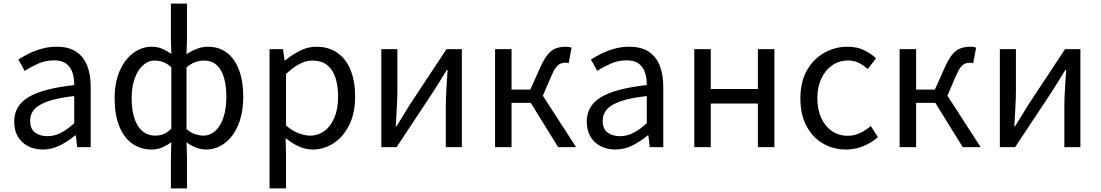

<svg xmlns="http://www.w3.org/2000/svg" viewBox="-20 -816 6105 1065"><path d="M217.2 13.4Q171.9 13.4 136.1 -4.9Q100.2 -23.2 79.4 -57.9Q58.6 -92.5 58.6 -141.3Q58.6 -230.1 138.5 -277.5Q218.3 -325 391.7 -344.2Q392.1 -379.4 382.8 -410.5Q373.5 -441.7 349.2 -461.5Q324.9 -481.3 280 -481.3Q232.6 -481.3 191.1 -462.8Q149.7 -444.3 117 -422.7L81.9 -486Q107 -502.3 139.8 -518.5Q172.6 -534.7 211.9 -545.7Q251.1 -556.8 294.5 -556.8Q361.2 -556.8 402.8 -529.1Q444.3 -501.4 463.7 -451.5Q483.1 -401.6 483.1 -334V0H408.2L400.5 -64.9H396.7Q358.6 -32.7 313.3 -9.7Q267.9 13.4 217.2 13.4ZM242.8 -60.6Q282 -60.6 317.3 -79Q352.5 -97.4 391.7 -132.4V-283.2Q300.7 -273.1 246.8 -254.3Q193 -235.5 170 -209.1Q147.1 -182.6 147.1 -147.4Q147.1 -100.4 174.9 -80.5Q202.6 -60.6 242.8 -60.6Z M928 229V53.8L930.4 -27.5Q908.4 -10.9 880.9 1.3Q853.4 13.4 821.5 13.4Q759.4 13.4 712.9 -19.9Q666.5 -53.1 641.1 -116.8Q615.8 -180.4 615.8 -271Q615.8 -359.1 644.1 -423.2Q672.4 -487.2 719.5 -522Q766.5 -556.8 821.5 -556.8Q853.7 -556.8 879.9 -545.5Q906.1 -534.3 930.4 -517.6L928 -597.2V-796H1017.3V-597.2L1014.5 -515.1Q1041.1 -533.3 1071.8 -545.1Q1102.4 -556.8 1132.4 -556.8Q1196.4 -556.8 1240.1 -522.3Q1283.9 -487.8 1306.5 -426.1Q1329.2 -364.3 1329.2 -280Q1329.2 -187.5 1300.7 -121.5Q1272.3 -55.6 1225.5 -21.1Q1178.8 13.4 1122.9 13.4Q1097.1 13.4 1069.1 3.1Q1041.2 -7.1 1014.5 -26.4L1017.3 53.8V229ZM841.3 -63.7Q865.6 -63.7 886.6 -71.8Q907.6 -80 930.4 -102.2V-443Q907.9 -463.8 884.3 -471.9Q860.8 -480.1 837.3 -480.1Q801.6 -480.1 772.8 -453.7Q743.9 -427.3 727.1 -380.6Q710.3 -333.9 710.3 -271.8Q710.3 -173.9 744.5 -118.8Q778.7 -63.7 841.3 -63.7ZM1107.1 -63.7Q1145.1 -63.7 1173.9 -89.4Q1202.6 -115.2 1219.1 -163.6Q1235.6 -212 1235.6 -278.8Q1235.6 -339.2 1222.6 -384.5Q1209.7 -429.8 1182.1 -454.9Q1154.6 -480.1 1110.3 -480.1Q1088.4 -480.1 1064.5 -472Q1040.7 -464 1014.5 -441.8V-99.8Q1039.9 -78.4 1064.2 -71Q1088.6 -63.7 1107.1 -63.7Z M1475.1 229V-543.4H1550L1558.7 -480.5H1561.1Q1598.2 -511.1 1642.5 -533.9Q1686.9 -556.8 1733.9 -556.8Q1804.4 -556.8 1852.5 -522.3Q1900.7 -487.8 1925.3 -426.1Q1949.8 -364.3 1949.8 -280Q1949.8 -187.5 1916.5 -121.5Q1883.3 -55.6 1829.7 -21.1Q1776.1 13.4 1713.9 13.4Q1677.3 13.4 1639.2 -3.3Q1601.1 -20 1564.2 -49.9L1566.5 45.2V229ZM1699.3 -63.7Q1744 -63.7 1779.3 -89.4Q1814.6 -115.2 1834.9 -163.6Q1855.3 -212 1855.3 -278.8Q1855.3 -339.2 1840.7 -384.5Q1826.1 -429.8 1794.8 -454.9Q1763.5 -480.1 1711.4 -480.1Q1677.3 -480.1 1641.6 -461.3Q1606 -442.4 1566.5 -405.9V-119.9Q1603.4 -88.7 1638 -76.2Q1672.6 -63.7 1699.3 -63.7Z M2095.1 0V-543.4H2184.2V-316.1Q2184.2 -273.5 2181.3 -220.9Q2178.4 -168.3 2175.3 -115.7H2179.5Q2195.3 -141.1 2215.8 -174.2Q2236.4 -207.3 2251.2 -232.3L2456.7 -543.4H2541.8V0H2452.8V-226.7Q2452.8 -269.9 2456.2 -322.5Q2459.5 -375.1 2462.7 -427.7H2458.1Q2442.9 -402.7 2422.2 -369.2Q2401.6 -335.7 2385.8 -311.1L2179.9 0Z M2726.1 0V-543.4H2817.5V-319.1H2921.6L2976.1 -440.8Q2998.2 -490.4 3019.4 -515Q3040.5 -539.6 3064.6 -548.2Q3088.8 -556.8 3118 -556.8Q3127.3 -556.8 3136 -555.6Q3144.6 -554.4 3150.3 -551.2L3134.3 -464.9Q3129.9 -466.9 3126 -467.5Q3122 -468.1 3116 -468.1Q3102 -468.1 3089.4 -463.2Q3076.8 -458.2 3064.2 -442.5Q3051.7 -426.7 3037.7 -393.5L2991.1 -285.2L3175.4 0H3076L2924.2 -245.3H2817.5V0Z M3393.2 13.4Q3347.9 13.4 3312.1 -4.9Q3276.2 -23.2 3255.4 -57.9Q3234.6 -92.5 3234.6 -141.3Q3234.6 -230.1 3314.5 -277.5Q3394.3 -325 3567.7 -344.2Q3568.1 -379.4 3558.8 -410.5Q3549.5 -441.7 3525.2 -461.5Q3500.9 -481.3 3456 -481.3Q3408.6 -481.3 3367.1 -462.8Q3325.7 -444.3 3293 -422.7L3257.9 -486Q3283 -502.3 3315.8 -518.5Q3348.6 -534.7 3387.9 -545.7Q3427.1 -556.8 3470.5 -556.8Q3537.2 -556.8 3578.8 -529.1Q3620.3 -501.4 3639.7 -451.5Q3659.1 -401.6 3659.1 -334V0H3584.2L3576.5 -64.9H3572.7Q3534.6 -32.7 3489.3 -9.7Q3443.9 13.4 3393.2 13.4ZM3418.8 -60.6Q3458 -60.6 3493.3 -79Q3528.5 -97.4 3567.7 -132.4V-283.2Q3476.7 -273.1 3422.8 -254.3Q3369 -235.5 3346 -209.1Q3323.1 -182.6 3323.1 -147.4Q3323.1 -100.4 3350.9 -80.5Q3378.6 -60.6 3418.8 -60.6Z M3831.1 0V-543.4H3922.5V-322.5H4184V-543.4H4275.4V0H4184V-241.9H3922.5V0Z M4673.9 13.4Q4601.9 13.4 4544.3 -20.3Q4486.7 -54 4453.1 -117.6Q4419.6 -181.2 4419.6 -271Q4419.6 -361.9 4455.9 -425.7Q4492.2 -489.4 4551.9 -523.1Q4611.5 -556.8 4680.8 -556.8Q4734 -556.8 4772.6 -537.8Q4811.1 -518.9 4839.5 -492.7L4793 -432.8Q4769.8 -454.3 4743.4 -467.4Q4717.1 -480.5 4685.1 -480.5Q4635.7 -480.5 4596.9 -454.2Q4558.2 -427.8 4536 -380.8Q4513.8 -333.8 4513.8 -271Q4513.8 -208.7 4535.2 -161.8Q4556.7 -114.9 4594.6 -88.9Q4632.5 -62.9 4682.3 -62.9Q4719.7 -62.9 4752 -78.7Q4784.3 -94.4 4810 -116.9L4849.7 -55.4Q4813.2 -23.3 4767.9 -5Q4722.6 13.4 4673.9 13.4Z M4970.1 0V-543.4H5061.5V-319.1H5165.6L5220.1 -440.8Q5242.2 -490.4 5263.4 -515Q5284.5 -539.6 5308.6 -548.2Q5332.8 -556.8 5362 -556.8Q5371.3 -556.8 5380 -555.6Q5388.6 -554.4 5394.3 -551.2L5378.3 -464.9Q5373.9 -466.9 5370 -467.5Q5366 -468.1 5360 -468.1Q5346 -468.1 5333.4 -463.2Q5320.8 -458.2 5308.2 -442.5Q5295.7 -426.7 5281.7 -393.5L5235.1 -285.2L5419.4 0H5320L5168.2 -245.3H5061.5V0Z M5526.1 0V-543.4H5615.2V-316.1Q5615.2 -273.5 5612.3 -220.9Q5609.4 -168.3 5606.3 -115.7H5610.5Q5626.3 -141.1 5646.8 -174.2Q5667.4 -207.3 5682.2 -232.3L5887.7 -543.4H5972.8V0H5883.8V-226.7Q5883.8 -269.9 5887.2 -322.5Q5890.5 -375.1 5893.7 -427.7H5889.1Q5873.9 -402.7 5853.2 -369.2Q5832.6 -335.7 5816.8 -311.1L5610.9 0Z"/></svg>

Font: Noto Sans KR Thin
Style: Regular
Weight: 100
Designer: Ryoko NISHIZUKA 西塚涼子 (kana, bopomofo & ideographs); Paul D. Hunt (Latin, Greek & Cyrillic); Sandoll Communications 산돌커뮤니
Foundry: Adobe
Version: Version 2.004-H2;hotconv 1.0.118;makeotfexe 2.5.65603